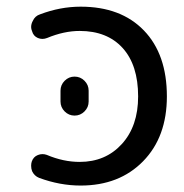

<svg xmlns="http://www.w3.org/2000/svg" viewBox="-20 -578 562 587"><path d="M124 -461.9Q109.4 -456.1 95.7 -461.9Q82 -467.8 78.1 -482.4Q75.2 -489.3 75.2 -495.1Q75.2 -504.9 80.1 -513.7Q86.9 -529.3 102.5 -534.2Q164.1 -557.6 226.6 -557.6Q349.6 -557.6 419.9 -484.9Q490.2 -412.1 490.2 -283.2Q490.2 -159.2 417.5 -85Q344.7 -10.7 226.6 -10.7Q163.1 -10.7 99.6 -34.2Q85 -40 78.1 -54.7Q75.2 -62.5 75.2 -71.3Q75.2 -78.1 77.1 -84Q82 -98.6 95.7 -104Q109.4 -109.4 123 -104.5Q173.8 -83 223.6 -83Q302.7 -83 352.5 -137.7Q402.3 -192.4 402.3 -283.2Q402.3 -378.9 355 -431.2Q307.6 -483.4 223.6 -483.4Q175.8 -483.4 124 -461.9ZM165 -267.6V-300.8Q165 -318.4 177.7 -331.1Q190.4 -343.8 208 -343.8Q225.6 -343.8 238.3 -331.1Q251 -318.4 251 -300.8V-267.6Q251 -250 238.3 -237.3Q225.6 -224.6 208 -224.6Q190.4 -224.6 177.7 -237.3Q165 -250 165 -267.6Z"/></svg>

Font: Gen Jyuu GothicX Regular
Style: Regular
Weight: 400
Designer: [Source Han Sans]
Ryoko NISHIZUKA  (kana & ideographs); Paul D. Hunt (Latin, Greek & Cyrillic); Wenlong ZHANG  (bopomofo
Version: Version 1.002.20150607